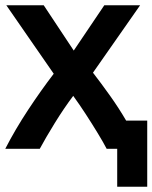

<svg xmlns="http://www.w3.org/2000/svg" viewBox="-23 -553 579 729"><path d="M255 -189Q279 -156 303 -119Q327 -82 348 -47.5Q369 -13 382 12H422V156H536V-95H456Q428 -143 394.5 -190Q361 -237 330 -277L509 -533H373L257 -361L143 -533H1L93 -400Q115 -368 137 -336.5Q159 -305 181 -273Q132 -209 83.5 -135.5Q35 -62 -3 12H128Q150 -29 184.5 -85Q219 -141 255 -189Z"/></svg>

Font: Repo DemiBold
Style: Regular
Weight: 600
Designer: Stefan Peev
Foundry: Context Ltd
Version: Version 1.502